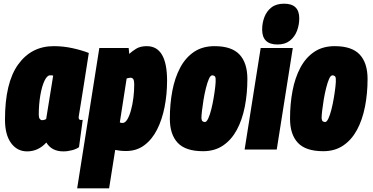

<svg xmlns="http://www.w3.org/2000/svg" viewBox="-20 -810 2019 1040"><path d="M323 10Q260 10 231 -38Q187 10 127 10Q73 10 40 -35Q7 -80 7 -162Q7 -362 78.5 -461Q150 -560 271 -560Q323 -560 373 -549Q423 -538 461 -523Q446 -426 436 -363Q426 -300 420 -262.5Q414 -225 411 -207Q408 -189 407 -182.5Q406 -176 406 -175Q406 -160 418 -160Q420 -160 423 -160.5Q426 -161 428 -161L408 -13Q395 -3 371 3.5Q347 10 323 10ZM230 -165 268 -400Q263 -402 259 -402Q255 -402 251 -402Q235 -402 221 -372.5Q207 -343 198.5 -294Q190 -245 190 -188Q190 -173 195.5 -166Q201 -159 209 -159Q219 -159 230 -165Z M398 210 518 -550H677L680 -518Q695 -532 717.5 -546Q740 -560 775 -560Q885 -560 885 -373Q885 -299 871.5 -230.5Q858 -162 831 -108.5Q804 -55 762 -23.5Q720 8 663 8Q643 8 628.5 6Q614 4 604 2L571 210ZM644 -144Q658 -144 669.5 -163Q681 -182 689.5 -213Q698 -244 702.5 -280Q707 -316 707 -350Q707 -375 701.5 -382Q696 -389 687 -389Q681 -389 675.5 -387.5Q670 -386 666 -385L629 -147Q635 -144 644 -144Z M1080 9Q985 9 942.5 -36.5Q900 -82 900 -167Q900 -247 913.5 -318Q927 -389 956 -443.5Q985 -498 1031 -529Q1077 -560 1142 -560Q1235 -560 1277.5 -514.5Q1320 -469 1320 -382Q1320 -303 1306 -232Q1292 -161 1263 -107Q1234 -53 1188.5 -22Q1143 9 1080 9ZM1090 -149Q1099 -149 1108 -168.5Q1117 -188 1124.5 -218Q1132 -248 1137.5 -281Q1143 -314 1146 -341Q1149 -368 1148 -381Q1148 -394 1142 -398Q1136 -402 1130 -402Q1120 -402 1111.5 -382.5Q1103 -363 1095.5 -333Q1088 -303 1082.5 -270Q1077 -237 1074 -210Q1071 -183 1071 -170Q1072 -157 1077.5 -153Q1083 -149 1090 -149Z M1519 -790Q1601 -790 1601 -711Q1601 -675 1588.5 -642.5Q1576 -610 1550 -589.5Q1524 -569 1483 -569Q1400 -569 1400 -650Q1400 -685 1412 -717Q1424 -749 1450 -769.5Q1476 -790 1519 -790ZM1305 0 1392 -550H1566L1479 0Z M1731 9Q1636 9 1593.5 -36.5Q1551 -82 1551 -167Q1551 -247 1564.5 -318Q1578 -389 1607 -443.5Q1636 -498 1682 -529Q1728 -560 1793 -560Q1886 -560 1928.5 -514.5Q1971 -469 1971 -382Q1971 -303 1957 -232Q1943 -161 1914 -107Q1885 -53 1839.5 -22Q1794 9 1731 9ZM1741 -149Q1750 -149 1759 -168.5Q1768 -188 1775.5 -218Q1783 -248 1788.5 -281Q1794 -314 1797 -341Q1800 -368 1799 -381Q1799 -394 1793 -398Q1787 -402 1781 -402Q1771 -402 1762.5 -382.5Q1754 -363 1746.5 -333Q1739 -303 1733.5 -270Q1728 -237 1725 -210Q1722 -183 1722 -170Q1723 -157 1728.5 -153Q1734 -149 1741 -149Z"/></svg>

Font: Georama Condensed Black
Style: Italic
Weight: 900
Width: 3
Italic angle: -9°
Designer: Jean-Baptiste Levee
Foundry: Production Type
Version: Version 1.000